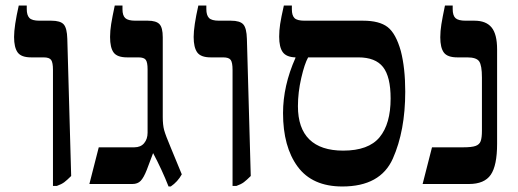

<svg xmlns="http://www.w3.org/2000/svg" viewBox="-20 -667 1877 696"><path d="M172 -414Q172 -440 165.5 -449.5Q159 -459 138 -459H93Q57 -459 44 -477Q31 -495 31 -533Q31 -572 48 -647H77V-634Q77 -612 86.5 -602Q96 -592 123 -592H166Q199 -592 211 -578.5Q223 -565 224 -526L238 -29Q223 -14 213 -6.5Q203 1 186 7H172Z M535 -112 512 -51Q501 -23 490 -11.5Q479 0 460 0H304L338 -133H467Q490 -133 502.5 -148Q515 -163 515 -186V-416Q515 -441 508.5 -450Q502 -459 482 -459H441Q405 -459 392 -476.5Q379 -494 379 -533Q379 -555 383 -580Q387 -605 396 -647H424V-633Q424 -611 434 -601.5Q444 -592 471 -592H516Q546 -592 558 -579.5Q570 -567 570 -532V-243Q570 -214 575 -195.5Q580 -177 599 -132L639 -35Q624 -8 599 9H591Q567 -52 535 -112Z M823 -414Q823 -440 816.5 -449.5Q810 -459 789 -459H744Q708 -459 695 -477Q682 -495 682 -533Q682 -572 699 -647H728V-634Q728 -612 737.5 -602Q747 -592 774 -592H817Q850 -592 862 -578.5Q874 -565 875 -526L889 -29Q874 -14 864 -6.5Q854 1 837 7H823Z M1449 -335Q1449 -193 1404 -92Q1359 9 1221 9Q1112 9 1059 -63Q1006 -135 1006 -257Q1006 -356 1051 -457V-459Q1018 -460 1005 -478Q992 -496 992 -534Q992 -556 995.5 -579.5Q999 -603 1009 -647H1038V-633Q1038 -611 1047.5 -601.5Q1057 -592 1084 -592H1296Q1355 -592 1385 -569Q1415 -546 1433 -482Q1449 -420 1449 -335ZM1396 -310Q1396 -389 1368.5 -424Q1341 -459 1279 -459H1097Q1084 -436 1072 -384Q1060 -332 1060 -282Q1060 -202 1101.5 -161.5Q1143 -121 1224 -121Q1316 -121 1356 -169.5Q1396 -218 1396 -310Z M1546 -133H1660Q1690 -133 1704 -138Q1718 -143 1722.5 -155.5Q1727 -168 1727 -193V-386Q1727 -430 1717 -444.5Q1707 -459 1674 -459H1638Q1602 -459 1589 -476.5Q1576 -494 1576 -532Q1576 -554 1580 -579Q1584 -604 1593 -647H1621V-634Q1621 -611 1631 -601.5Q1641 -592 1668 -592H1700Q1742 -592 1762 -567.5Q1782 -543 1782 -488V-146Q1782 -67 1759 -33.5Q1736 0 1680 0H1512Z"/></svg>

Font: Noto Serif Hebrew SemiBold
Style: Regular
Weight: 600
Designer: Monotype Design Team
Foundry: Monotype Imaging Inc.
Version: Version 1.000